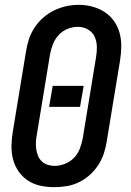

<svg xmlns="http://www.w3.org/2000/svg" viewBox="-20 -766 540 794"><path d="M204 8Q175 8 147 2Q119 -4 96 -19Q73 -34 57 -57Q41 -80 34 -107Q27 -134 27.5 -163Q28 -192 33 -222L88 -556Q92 -582 100.5 -606.5Q109 -631 124 -653.5Q139 -676 160 -694Q181 -712 205 -723.5Q229 -735 254.5 -740.5Q280 -746 306 -746Q335 -746 362.5 -738.5Q390 -731 413 -716Q436 -701 452 -678Q468 -655 475 -628Q482 -601 481.5 -572Q481 -543 476 -513L421 -179Q417 -153 408.5 -128.5Q400 -104 385 -81.5Q370 -59 349.5 -41Q329 -23 304.5 -11.5Q280 0 254.5 4Q229 8 204 8ZM206 -80Q227 -80 248.5 -88.5Q270 -97 286 -113.5Q302 -130 310 -151Q318 -172 322 -193L377 -528Q381 -550 380.5 -573Q380 -596 371 -615Q362 -634 343 -644.5Q324 -655 301 -655Q280 -655 259 -646.5Q238 -638 222.5 -621Q207 -604 199 -583.5Q191 -563 187 -542L132 -207Q129 -192 128.5 -177Q128 -162 130 -148Q132 -134 137.5 -121Q143 -108 153 -98.5Q163 -89 177 -84.5Q191 -80 206 -80Q206 -80 206 -80Q206 -80 206 -80ZM183 -324 198 -411H326L311 -324Z"/></svg>

Font: Iosevka Curly Semibold Oblique
Style: Regular
Weight: 600
Italic angle: -9°
Monospace: yes
Designer: Belleve Invis
Foundry: Belleve Invis
Version: Version 11.1.0; ttfautohint (v1.8.3)